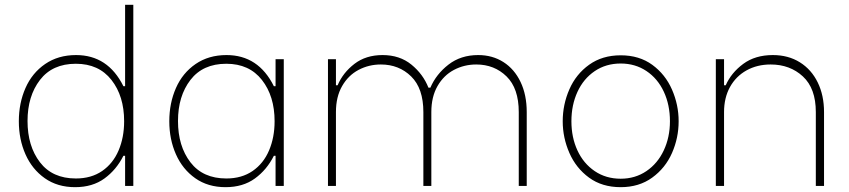

<svg xmlns="http://www.w3.org/2000/svg" viewBox="-20 -770 3514 795"><path d="M58 -268Q58 -343 85.5 -405.5Q113 -468 167 -505Q221 -542 295 -542Q427 -542 491 -413H498V-750H532V0H498V-125H491Q462 -67 412.5 -31Q363 5 291 5Q218 5 165.5 -32Q113 -69 85.5 -131Q58 -193 58 -268ZM494 -268Q494 -372 441.5 -439Q389 -506 294 -506Q197 -506 145.5 -439Q94 -372 94 -269Q94 -165 145.5 -98Q197 -31 294 -31Q358 -31 403 -62Q448 -93 471 -147Q494 -201 494 -268Z M681 -268Q681 -343 708.5 -405.5Q736 -468 790 -505Q844 -542 918 -542Q1050 -542 1114 -413H1121V-525H1155V0H1121V-125H1114Q1085 -67 1035.5 -31Q986 5 914 5Q841 5 788.5 -32Q736 -69 708.5 -131Q681 -193 681 -268ZM1117 -268Q1117 -372 1064.5 -439Q1012 -506 917 -506Q820 -506 768.5 -439Q717 -372 717 -269Q717 -165 768.5 -98Q820 -31 917 -31Q981 -31 1026 -62Q1071 -93 1094 -147Q1117 -201 1117 -268Z M1338 -525H1371V-417H1378Q1400 -469 1447.5 -505.5Q1495 -542 1564 -542Q1635 -542 1683.5 -502.5Q1732 -463 1754 -407H1762Q1786 -463 1837 -502.5Q1888 -542 1960 -542Q2019 -542 2064.5 -513Q2110 -484 2135.5 -430.5Q2161 -377 2161 -306V0H2128V-306Q2128 -404 2077.5 -453.5Q2027 -503 1952 -503Q1902 -503 1859.5 -480.5Q1817 -458 1791.5 -413.5Q1766 -369 1766 -306V0H1733V-306Q1733 -404 1682.5 -453.5Q1632 -503 1557 -503Q1507 -503 1464.5 -480.5Q1422 -458 1396.5 -413.5Q1371 -369 1371 -306V0H1338Z M2310 -268Q2310 -337 2337.5 -400Q2365 -463 2419.5 -502Q2474 -541 2550 -541Q2627 -541 2681 -501.5Q2735 -462 2762.5 -399Q2790 -336 2790 -268Q2790 -199 2762.5 -136.5Q2735 -74 2680.5 -34.5Q2626 5 2550 5Q2473 5 2419 -34.5Q2365 -74 2337.5 -137Q2310 -200 2310 -268ZM2754 -268Q2754 -336 2728.5 -390.5Q2703 -445 2656.5 -476Q2610 -507 2550 -507Q2489 -507 2442.5 -475.5Q2396 -444 2371 -389.5Q2346 -335 2346 -268Q2346 -201 2371 -147Q2396 -93 2442.5 -61.5Q2489 -30 2550 -30Q2610 -30 2656.5 -61.5Q2703 -93 2728.5 -147.5Q2754 -202 2754 -268Z M2944 -525H2978V-417H2985Q3008 -469 3057.5 -505.5Q3107 -542 3180 -542Q3244 -542 3292 -512Q3340 -482 3366 -428.5Q3392 -375 3392 -306V0H3358V-306Q3358 -404 3304.5 -453.5Q3251 -503 3171 -503Q3115 -503 3071 -478.5Q3027 -454 3002.5 -409.5Q2978 -365 2978 -306V0H2944Z"/></svg>

Font: Be Vietnam Thin
Style: Regular
Weight: 100
Designer: Gabriel Lam
Foundry: TypeRant
Version: Version 4.000